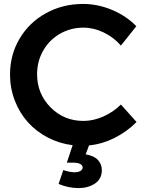

<svg xmlns="http://www.w3.org/2000/svg" viewBox="-20 -729 736 973"><path d="M671.9 -110.8Q623.5 -61.5 560.3 -30Q497.1 1.5 431.2 7.8L414.1 53.2Q456.1 60.1 476.1 81.5Q496.1 103 496.1 132.8Q496.1 176.8 462.2 200.4Q428.2 224.1 377 224.1Q326.2 224.1 276.9 203.1L300.8 132.8Q333.5 144 357.9 144Q377 144 387.9 137Q398.9 129.9 398.9 120.1Q398.9 108.4 386 101.8Q373 95.2 349.1 95.2H318.8L348.1 6.8Q280.8 -1.5 221.9 -32.2Q163.1 -63 121.1 -109.9Q79.1 -156.7 54.9 -219.5Q30.8 -282.2 30.8 -351.1Q30.8 -451.2 79.3 -533.2Q127.9 -615.2 212.9 -662.1Q297.9 -709 400.9 -709Q475.6 -709 547.9 -678.7Q620.1 -648.4 670.9 -596.2L592.8 -498Q555.7 -540.5 505.1 -564.7Q454.6 -588.9 402.8 -588.9Q337.9 -588.9 283.9 -557.9Q230 -526.9 199 -472.7Q168 -418.5 168 -353Q168 -253.9 236.1 -185.1Q304.2 -116.2 402.8 -116.2Q452.6 -116.2 503.2 -138.4Q553.7 -160.6 592.8 -199.2Z"/></svg>

Font: Montserrat-Arabic Medium
Style: Regular
Weight: 500
Designer: Mohamed Gaber
Foundry: Kief Type Foundry
Version: Version 5.008;PS 005.008;hotconv 1.0.88;makeotf.lib2.5.64775